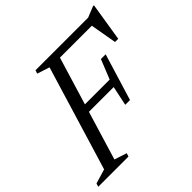

<svg xmlns="http://www.w3.org/2000/svg" viewBox="-194 -855 1015 1015"><g transform="rotate(-45 314.0 -347.0)"><path d="M506 -467.5 466 -336.5 426 -205.5H390.5L413.5 -315H188L201 -358H426.5L470.5 -467.5ZM611 -478.5H587L559.5 -635.5L580 -626H275L289.5 -670H577.5L638 -694.5H645.5ZM145.5 -41.5 215 -19 209 0H-17L-11 -19L70 -43L247.5 -628.5L178 -651L184 -670H336Z"/></g></svg>

Font: Newsreader 16pt
Style: Italic
Weight: 400
Italic angle: -17°
Designer: Hugues Gentile
Foundry: Production Type
Version: Version 1.003